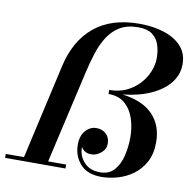

<svg xmlns="http://www.w3.org/2000/svg" viewBox="-105 -845 944 939"><g transform="rotate(10 367.0 -375.0)"><path d="M-21 -19.5H69.5L176 -491Q205 -620 289.5 -690Q374 -760 513 -760Q579.5 -760 634.5 -742.8Q689.5 -725.5 722 -690.2Q754.5 -655 754.5 -601Q754.5 -550 722.5 -509Q690.5 -468 631.2 -440.8Q572 -413.5 491 -405Q592.5 -392 643 -339.5Q693.5 -287 693.5 -202.5Q693.5 -145.5 671.8 -105Q650 -64.5 615 -39Q580 -13.5 538.8 -1.8Q497.5 10 458.5 10Q388 10 353 -30Q318 -70 318 -126Q318 -169.5 340.5 -195.2Q363 -221 395 -221Q423.5 -221 442.5 -203.2Q461.5 -185.5 461.5 -155Q461.5 -127.5 438.8 -108.8Q416 -90 390.5 -90Q371.5 -90 358.8 -98.2Q346 -106.5 340.5 -118Q338.5 -76.5 367.2 -43.8Q396 -11 448.5 -11Q493 -11 518.5 -40Q544 -69 554.5 -113.5Q565 -158 565 -205Q565 -252 551.2 -295.8Q537.5 -339.5 506.2 -367.5Q475 -395.5 423 -395.5V-415.5Q471.5 -415.5 509 -433.5Q546.5 -451.5 572.5 -480.5Q598.5 -509.5 611.8 -543.2Q625 -577 625 -608.5Q625 -644.5 615 -675Q605 -705.5 580 -723.8Q555 -742 510.5 -742Q456.5 -742 420.2 -720.5Q384 -699 360.2 -662Q336.5 -625 321.5 -578.2Q306.5 -531.5 295 -481L189.5 -19.5H279V0H-21Z"/></g></svg>

Font: Bodoni* 11pt Medium
Style: Italic
Weight: 500
Italic angle: -13°
Version: Version 2.3